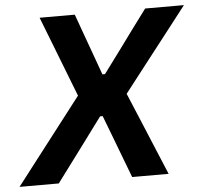

<svg xmlns="http://www.w3.org/2000/svg" viewBox="-73 -767 871 821"><g transform="rotate(-5 362.0 -356.5)"><path d="M-22 0Q15.5 -49 55.2 -100.2Q95 -151.5 138 -207.5L261 -367L210.5 -497Q191 -547.5 170.5 -600Q150 -652.5 126.5 -713H277.5Q293.5 -668.5 308.8 -626.2Q324 -584 338 -545.5L373 -448.5H384L457 -547Q485 -585.5 516.2 -627.8Q547.5 -670 579.5 -713H746Q701 -655 660 -602.2Q619 -549.5 583.5 -504L469 -356.5L526 -220.5Q550 -162.5 572.2 -109.5Q594.5 -56.5 618 0H461.5Q445.5 -42 430.8 -80.5Q416 -119 403 -154L358.5 -270.5H347.5L260.5 -153Q233 -116 205.5 -79.2Q178 -42.5 146.5 0Z"/></g></svg>

Font: Commissioner SemiBold
Style: Italic
Weight: 600
Italic angle: -12°
Designer: Kostas Bartsokas
Foundry: Kostas Bartsokas
Version: Version 1.000; ttfautohint (v1.8.3)